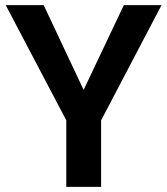

<svg xmlns="http://www.w3.org/2000/svg" viewBox="-20 -731 655 751"><path d="M150.9 -710.9 307.1 -379.4 464.4 -710.9H611.8L375.5 -260.3V0H239.3V-260.3L2.4 -710.9Z"/></svg>

Font: Vazirmatn UI FD SemiBold
Style: Regular
Weight: 600
Designer: Saber Rastikerdar
Foundry: Saber Rastikerdar
Version: Version 33.003